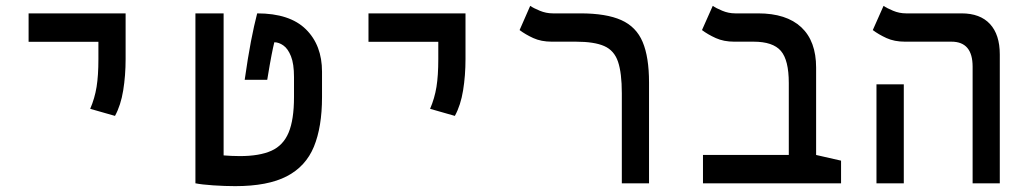

<svg xmlns="http://www.w3.org/2000/svg" viewBox="-20 -632 3556 662"><path d="M376.5 -232.4 291 -256.8Q306.6 -293 313 -332.3Q319.3 -371.6 319.3 -428.2V-487.8H78.6V-585.9H413.1V-428.2Q413.1 -371.6 404.8 -320.3Q396.5 -269 376.5 -232.4Z M791 9.8Q755.4 9.8 715.3 7.1Q675.3 4.4 653.8 0V-585.9H751V-96.2Q764.2 -95.2 778.1 -94.5Q792 -93.8 807.1 -93.8Q874.5 -93.8 915.5 -112.1Q956.5 -130.4 975.1 -174.8Q993.7 -219.2 993.7 -297.4V-366.2Q993.7 -412.1 983.2 -438.2Q972.7 -464.4 957 -475.3Q941.4 -486.3 925.8 -486.3Q921.4 -468.3 916.3 -442.1Q911.1 -416 901.4 -356.9H823.7Q834.5 -433.1 845.2 -489Q856 -544.9 866.7 -585.9Q979 -585.9 1034.7 -531Q1090.3 -476.1 1090.3 -384.8V-296.9Q1090.3 -194.3 1062.3 -126.2Q1034.2 -58.1 968.8 -24.2Q903.3 9.8 791 9.8Z M1548.3 -232.4 1462.9 -256.8Q1478.5 -293 1484.9 -332.3Q1491.2 -371.6 1491.2 -428.2V-487.8H1250.5V-585.9H1585V-428.2Q1585 -371.6 1576.7 -320.3Q1568.4 -269 1548.3 -232.4Z M2217.8 -347.7V0H2124V-310.1Q2124 -380.9 2110.8 -419.4Q2097.7 -458 2063.5 -473.1Q2029.3 -488.3 1965.3 -488.3H1882.3Q1846.2 -488.3 1818.8 -500.7Q1791.5 -513.2 1771.5 -528.3L1808.1 -611.8Q1819.3 -604 1841.1 -595Q1862.8 -585.9 1886.2 -585.9H1981Q2070.3 -585.9 2122.1 -562.7Q2173.8 -539.6 2195.8 -487.3Q2217.8 -435.1 2217.8 -347.7Z M2879.9 -78.1V0H2403.8V-97.7H2699.7V-345.7Q2699.7 -424.8 2672.4 -456.5Q2645 -488.3 2578.1 -488.3H2511.2Q2475.6 -488.3 2448 -500.7Q2420.4 -513.2 2400.4 -528.3L2437.5 -611.8Q2448.7 -604 2470.2 -595Q2491.7 -585.9 2515.1 -585.9H2593.8Q2691.4 -585.9 2742.7 -538.1Q2793.9 -490.2 2793.9 -398.9V-97.7Z M3333.5 0V-402.3Q3333.5 -488.3 3260.7 -488.3H3100.1Q3064 -488.3 3036.6 -500.7Q3009.3 -513.2 2989.3 -528.3L3026.4 -611.8Q3037.6 -604 3059.1 -595Q3080.6 -585.9 3104 -585.9H3295.4Q3359.4 -585.9 3393.3 -549.3Q3427.2 -512.7 3427.2 -444.3V0ZM3002 0V-341.3H3096.2V0Z"/></svg>

Font: Cascadia Mono PL
Style: Regular
Weight: 400
Monospace: yes
Designer: Aaron Bell
Foundry: Saja Typeworks
Version: Version 2404.023; ttfautohint (v1.8.4)